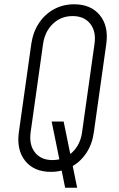

<svg xmlns="http://www.w3.org/2000/svg" viewBox="-20 -786 554 896"><path d="M284 90 221 -219H277L340 90ZM217 16Q139 16 97.8 -35Q56.5 -86 68 -169L126 -581Q134 -636.5 161.8 -678.2Q189.5 -720 232 -743Q274.5 -766 326 -766Q404 -766 445.8 -715.2Q487.5 -664.5 476 -581L418 -169Q410.5 -113.5 382.8 -71.8Q355 -30 312.2 -7Q269.5 16 217 16ZM225 -39Q278.5 -39 316.8 -74.8Q355 -110.5 363 -169L421 -581Q429.5 -639.5 401 -675.2Q372.5 -711 319 -711Q265 -711 227.2 -675.2Q189.5 -639.5 181 -581L123 -169Q115 -110.5 143 -74.8Q171 -39 225 -39Z"/></svg>

Font: Mohave Light Light
Style: Italic
Weight: 300
Italic angle: -8°
Version: Version 2.003